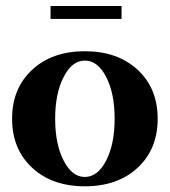

<svg xmlns="http://www.w3.org/2000/svg" viewBox="-20 -620 575 651"><path d="M151.4 -555.7V-599.6H392.1V-555.7ZM267.6 11.7Q156.7 11.7 88.9 -51.3Q21 -114.3 21 -217.3Q21 -320.3 88.9 -383.3Q156.7 -446.3 267.6 -446.3Q378.9 -446.3 446.8 -383.3Q514.6 -320.3 514.6 -217.3Q514.6 -114.3 446.8 -51.3Q378.9 11.7 267.6 11.7ZM267.6 -20Q311.5 -20 340.1 -75.9Q368.7 -131.8 368.7 -217.3Q368.7 -303.2 340.1 -358.9Q311.5 -414.6 267.6 -414.6Q224.1 -414.6 195.6 -358.6Q167 -302.7 167 -217.3Q167 -131.8 195.6 -75.9Q224.1 -20 267.6 -20Z"/></svg>

Font: Elstob
Style: Bold
Weight: 700
Designer: Peter S. Baker
Version: Version 1.015